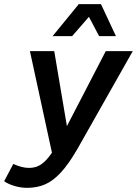

<svg xmlns="http://www.w3.org/2000/svg" viewBox="-85 -716 659 924"><path d="M45 188Q16 188 -15 179Q-46 170 -65 156L-21 73Q-4 81 16 86.5Q36 92 53 92Q74 92 91.5 86Q109 80 127.5 63.5Q146 47 165 19L59 -470H176L237 -109L424 -470H554L288 0Q246 73 208 114Q170 155 131.5 171.5Q93 188 45 188ZM168 -542 294 -696H401L473 -542H392L343 -635L262 -542Z"/></svg>

Font: Gantari SemiBold
Style: Italic
Weight: 600
Italic angle: -10°
Designer: Anugrah Pasau
Foundry: Lafontype
Version: Version 1.000